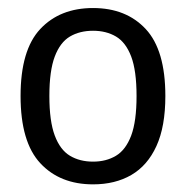

<svg xmlns="http://www.w3.org/2000/svg" viewBox="-20 -768 474 490"><path d="M217.5 -297.5Q133 -297.5 82.8 -351.5Q32.5 -405.5 32.5 -523Q32.5 -640.5 82.8 -694Q133 -747.5 217.5 -747.5Q302 -747.5 352 -693.8Q402 -640 402 -523Q402 -445 379.2 -395.2Q356.5 -345.5 315.2 -321.5Q274 -297.5 217.5 -297.5ZM217.5 -355.5Q251 -355.5 276 -370.5Q301 -385.5 314.8 -422Q328.5 -458.5 328.5 -523Q328.5 -587.5 314.8 -623.8Q301 -660 276 -674.8Q251 -689.5 217.5 -689.5Q183.5 -689.5 158.5 -674.8Q133.5 -660 119.8 -623.8Q106 -587.5 106 -523Q106 -458.5 119.8 -422Q133.5 -385.5 158.5 -370.5Q183.5 -355.5 217.5 -355.5Z"/></svg>

Font: Encode Sans SC SemiCondensed
Style: Regular
Weight: 400
Width: 4
Designer: Multiple Designers
Foundry: Impallari Type
Version: Version 3.002